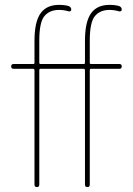

<svg xmlns="http://www.w3.org/2000/svg" viewBox="-20 -760 540 780"><path d="M35.2 -480.5Q25.4 -480.5 25.4 -490.2Q25.4 -500 35.2 -500H115.2Q120.1 -500 120.1 -504.9V-594.7Q120.1 -670.9 144.5 -705.6Q168.9 -740.2 219.7 -740.2Q243.2 -740.2 258.8 -735.4Q269.5 -731.4 269.5 -720.7Q269.5 -716.8 266.1 -714.8Q262.7 -712.9 258.8 -713.9Q240.2 -719.7 219.7 -719.7Q181.6 -719.7 160.6 -694.8Q139.6 -669.9 139.6 -594.7V-504.9Q139.6 -500 144.5 -500H320.3Q325.2 -500 325.2 -504.9V-594.7Q325.2 -670.9 349.6 -705.6Q374 -740.2 424.8 -740.2Q448.2 -740.2 463.9 -735.4Q474.6 -731.4 474.6 -720.7Q474.6 -716.8 471.2 -714.8Q467.8 -712.9 463.9 -713.9Q444.3 -719.7 424.8 -719.7Q386.7 -719.7 365.7 -694.8Q344.7 -669.9 344.7 -594.7V-504.9Q344.7 -500 349.6 -500H464.8Q474.6 -500 474.6 -490.2Q474.6 -480.5 464.8 -480.5H349.6Q344.7 -480.5 344.7 -474.6V-9.8Q344.7 0 335 0Q325.2 0 325.2 -9.8V-474.6Q325.2 -479.5 320.3 -480.5H144.5Q139.6 -480.5 139.6 -474.6V-9.8Q139.6 0 129.9 0Q120.1 0 120.1 -9.8V-474.6Q120.1 -479.5 115.2 -480.5Z"/></svg>

Font: Rounded-L Mgen+ 2m thin
Style: Regular
Weight: 100
Designer: [Source Han Sans]
Ryoko NISHIZUKA  (kana & ideographs); Paul D. Hunt (Latin, Greek & Cyrillic); Wenlong ZHANG  (bopomofo
Version: Version 1.059.20150602